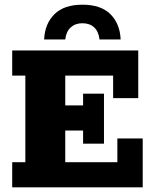

<svg xmlns="http://www.w3.org/2000/svg" viewBox="-20 -798 652 818"><path d="M32 0V-107H88V-476H32V-583H569V-380H462V-476H258V-349H334V-399H423V-186H334V-242H258V-107H480V-208H588V0ZM168 -630Q171 -697 212 -737.5Q253 -778 331 -778Q410 -778 450.5 -737.5Q491 -697 494 -630H404Q400 -664 381 -681.5Q362 -699 331 -699Q301 -699 281.5 -681.5Q262 -664 258 -630Z"/></svg>

Font: Rokkitt SemiBold ExtraBold
Style: Regular
Weight: 800
Version: Version 3.103